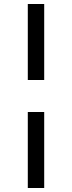

<svg xmlns="http://www.w3.org/2000/svg" viewBox="-20 -820 360 960"><path d="M201 -800V-420H119V-800ZM201 -260V120H119V-260Z"/></svg>

Font: Carrois Gothic SC
Style: Regular
Weight: 400
Designer: Ralph du Carrois
Foundry: Ralph du Carrois
Version: Version 1.001